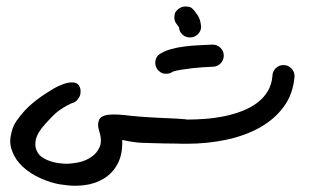

<svg xmlns="http://www.w3.org/2000/svg" viewBox="-20 -453 975 605"><path d="M649.9 -242.7Q638.7 -242.2 621.8 -241.2Q605 -240.2 587.4 -238.3Q569.8 -236.3 553 -233.6Q536.1 -231 524.9 -227.5Q516.1 -220.7 505.4 -220.7Q504.4 -220.7 497.3 -220.9Q490.2 -221.2 480.5 -229.5Q469.7 -239.3 469.2 -253.9V-255.4Q469.2 -268.6 478.5 -279.3Q494.1 -291 516.1 -297.4Q538.1 -303.7 561.8 -306.6Q585.4 -309.6 608.4 -310.5Q631.3 -311.5 649.9 -312.5Q664.6 -312.5 674.8 -302.2Q685.1 -292 685.1 -277.8Q685.1 -263.2 674.8 -252.9Q664.6 -242.7 649.9 -242.7ZM592.3 -419.4Q597.7 -412.6 601.3 -407.2Q605 -401.9 607.4 -396.5Q609.9 -391.1 611.3 -384.8Q612.8 -378.4 613.8 -369.6Q613.8 -355 603.3 -345Q592.8 -335 578.6 -335Q564.5 -335 554.7 -344.2Q544.9 -353.5 543.9 -367.2Q542.5 -369.6 540.3 -372.1Q538.1 -374.5 537.1 -376.5Q529.3 -385.7 529.3 -397.5Q529.3 -399.9 530.5 -408.2Q531.7 -416.5 543 -425.3Q552.7 -432.6 564.9 -432.6Q566.9 -432.6 575 -431.6Q583 -430.7 592.3 -419.4ZM908.2 -212.9Q903.8 -157.2 874.3 -116.9Q844.7 -76.7 798.1 -50.8Q751.5 -24.9 692.1 -12.5Q632.8 0 568.4 0H563.5Q560.5 0 554.7 0Q548.8 0 539.1 -0.5Q518.6 -0.5 498.5 -1Q478.5 -1.5 461.2 -2Q443.8 -2.4 430.2 -2.9Q416.5 -3.4 409.2 -4.4Q397 -5.9 386 -7.8Q375 -9.8 365.2 -12.2V-2.4Q365.2 36.1 350.1 64.2Q335 92.3 308.1 109.1Q281.2 126 246.6 130.4Q231.9 132.3 216.8 132.3Q196.8 132.3 168.9 127.9Q141.1 123.5 108.2 108.9Q75.2 94.2 51.8 72.5Q28.3 50.8 18.1 22.5Q12.2 7.3 12.2 -8.8Q12.2 -22.5 19 -45.9Q25.9 -69.3 58.1 -104.5Q90.3 -139.6 152.3 -175.8Q163.6 -182.1 178.7 -187.7Q193.8 -193.4 207 -193.4Q222.2 -193.4 228.5 -184.1Q233.9 -175.8 233.9 -165.5Q233.9 -164.1 233.4 -157.5Q232.9 -150.9 225.3 -140.4Q217.8 -129.9 205.1 -127.4Q190.9 -120.6 181.2 -114.7Q171.4 -108.9 162.6 -102.1Q153.8 -95.2 144.8 -86.2Q135.7 -77.1 123.5 -63.5Q97.2 -34.7 92.8 -12.2Q91.3 -4.9 91.3 2Q91.3 15.6 99.4 28.8Q107.4 42 128.2 51Q148.9 60.1 173.8 62Q181.6 63 189 63Q206.1 63 227.5 58.6Q249 54.2 267.3 42Q285.6 29.8 293.9 10.3Q297.9 1 297.9 -10.7Q297.9 -22.5 293.5 -36.6Q289.1 -50.3 289.1 -60.1Q289.1 -66.9 292.2 -75.4Q295.4 -84 309.6 -88.9Q320.8 -92.3 337.4 -92.3Q341.3 -92.3 354.2 -91.8Q367.2 -91.3 394 -87.9Q402.8 -86.9 418.2 -85.7Q433.6 -84.5 453.1 -83.3Q472.7 -82 494.9 -81.1Q517.1 -80.1 539.1 -79.1Q552.7 -78.1 558.6 -77.6Q564.5 -77.1 565.9 -77.1L566.9 -76.7Q566.9 -76.2 568.4 -76.2Q597.7 -76.2 628.4 -78.6Q659.2 -81.1 688.5 -87.2Q717.8 -93.3 743.9 -103.5Q770 -113.8 790.3 -128.9Q810.5 -144 823.2 -164.8Q835.9 -185.5 838.4 -212.9Q838.4 -227.5 848.6 -237.8Q858.9 -248 873.5 -248Q887.7 -248 897.9 -237.8Q908.2 -227.5 908.2 -212.9Z"/></svg>

Font: DimaLatifi
Style: regular
Weight: 400
Designer: R.Balvardi
Foundry: Dima Software Group
Version: Version 1.00;January 29, 2019;FontCreator 11.5.0.2427 64-bit